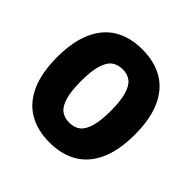

<svg xmlns="http://www.w3.org/2000/svg" viewBox="-190 -924 1109 1109"><g transform="rotate(45 364.0 -370.0)"><path d="M47 -370Q47 -497 85 -581.8Q123 -666.5 193.8 -708.2Q264.5 -750 364 -750Q463.5 -750 534.5 -708.2Q605.5 -666.5 643.5 -581.8Q681.5 -497 681.5 -370Q681.5 -243.5 643.2 -158.5Q605 -73.5 534 -31.8Q463 10 364 10Q264.5 10 193.8 -31.8Q123 -73.5 85 -158.2Q47 -243 47 -370ZM486 -369.5Q486 -451 471.8 -499.2Q457.5 -547.5 431 -568Q404.5 -588.5 364.5 -588.5Q324.5 -588.5 297.8 -568Q271 -547.5 256.8 -499.5Q242.5 -451.5 242.5 -370.5Q242.5 -289 256.5 -240.8Q270.5 -192.5 297.2 -172Q324 -151.5 364.5 -151.5Q404.5 -151.5 431 -172Q457.5 -192.5 471.8 -240.5Q486 -288.5 486 -369.5Z"/></g></svg>

Font: Encode Sans Semi Expanded ExBd
Style: Regular
Weight: 800
Width: 6
Designer: Multiple Designers
Foundry: Impallari Type
Version: Version 2.000